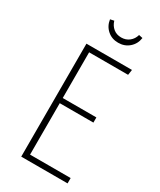

<svg xmlns="http://www.w3.org/2000/svg" viewBox="-215 -931 839 1004"><g transform="rotate(30 205.0 -429.5)"><path d="M139.2 -854 162.1 -858.9Q169.9 -832.5 189.2 -816.7Q208.5 -800.8 236.8 -800.8Q264.6 -800.8 284.7 -816.7Q304.7 -832.5 312 -858.9L335 -854Q329.6 -816.4 302.5 -792.7Q275.4 -769 236.8 -769Q198.2 -769 171.4 -792.7Q144.5 -816.4 139.2 -854ZM371.1 -682.1 366.2 -649.9H130.9V-374H334V-342.8H130.9V-32.2H376V0H96.2V-682.1Z"/></g></svg>

Font: Fira Sans Compressed UltraLight
Style: Regular
Weight: 200
Width: 1
Designer: Carrois Corporate & Edenspiekermann AG
Foundry: Carrois Corporate GbR & Edenspiekermann AG
Version: Version 4.203;PS 004.203;hotconv 1.0.88;makeotf.lib2.5.64775